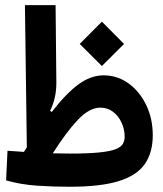

<svg xmlns="http://www.w3.org/2000/svg" viewBox="-20 -713 626 737"><path d="M247.1 3.9Q185.5 3.9 123 -0.2Q60.5 -4.4 3.4 -20.5L8.8 -134.3Q24.9 -133.3 40.5 -132.1Q56.2 -130.9 71.8 -129.9Q77.6 -138.7 83 -147.5L75.7 -693.4H193.4L196.3 -397.5Q196.8 -336.9 172.4 -287.6L178.7 -283.2Q233.9 -354.5 281.2 -389.2Q328.6 -423.8 377.4 -423.8Q431.2 -423.8 473.9 -392.6Q516.6 -361.3 541.5 -309.3Q566.4 -257.3 566.4 -193.8Q566.4 -127 535.6 -83Q504.9 -39.1 435.1 -17.6Q365.2 3.9 247.1 3.9ZM182.6 -124.5Q216.8 -123.5 248.5 -123.5Q317.4 -123.5 359.4 -127.7Q401.4 -131.8 422.6 -139.9Q443.8 -147.9 451.2 -160.2Q458.5 -172.4 458.5 -188.5Q458.5 -215.8 447 -241.5Q435.5 -267.1 414.6 -283.4Q393.6 -299.8 364.7 -299.8Q323.7 -299.8 279.5 -253.7Q235.4 -207.5 182.6 -124.5ZM371.1 -459.5 286.1 -544.4 371.1 -629.9 456.1 -544.4Z"/></svg>

Font: Cascadia Mono NF SemiBold
Style: Regular
Weight: 600
Monospace: yes
Designer: Aaron Bell
Foundry: Saja Typeworks
Version: Version 2404.023; ttfautohint (v1.8.4)